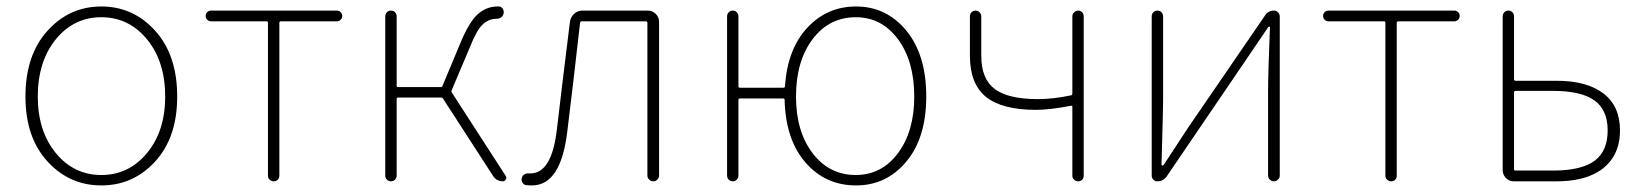

<svg xmlns="http://www.w3.org/2000/svg" viewBox="-20 -560 5073 593"><path d="M58.6 -261.7Q58.6 -389.6 126.5 -464.8Q194.3 -540 293 -540Q391.6 -540 459.5 -464.8Q527.3 -389.6 527.3 -261.7Q527.3 -135.7 459.5 -61.5Q391.6 12.7 293 12.7Q194.3 12.7 126.5 -61.5Q58.6 -135.7 58.6 -261.7ZM490.2 -261.7Q490.2 -370.1 434.1 -438.5Q377.9 -506.8 293 -506.8Q208 -506.8 152.3 -438.5Q96.7 -370.1 96.7 -261.7Q96.7 -155.3 152.3 -87.4Q208 -19.5 293 -19.5Q377.9 -19.5 434.1 -87.4Q490.2 -155.3 490.2 -261.7Z M807.6 -17.6V-489.3Q807.6 -494.1 803.7 -494.1H631.8Q625 -494.1 620.1 -499Q615.2 -503.9 615.2 -510.7Q615.2 -517.6 620.1 -522.5Q625 -527.3 631.8 -527.3H1020.5Q1027.3 -527.3 1032.2 -522.5Q1037.1 -517.6 1037.1 -510.7Q1037.1 -503.9 1032.2 -499Q1027.3 -494.1 1020.5 -494.1H847.7Q842.8 -494.1 842.8 -489.3V-17.6Q842.8 -9.8 837.9 -4.9Q833 0 825.7 0Q818.4 0 813 -4.9Q807.6 -9.8 807.6 -17.6Z M1375 -281.2Q1373 -277.3 1376 -273.4L1542 -16.6Q1543.9 -13.7 1543.9 -10.7Q1543.9 -7.8 1542 -5.9Q1539.1 0 1533.2 0Q1513.7 0 1502.9 -16.6L1348.6 -254.9Q1346.7 -258.8 1341.8 -258.8H1210Q1205.1 -258.8 1205.1 -254.9V-17.6Q1205.1 -10.7 1200.2 -5.4Q1195.3 0 1187.5 0Q1179.7 0 1174.8 -5.4Q1169.9 -10.7 1169.9 -17.6V-508.8Q1169.9 -516.6 1174.8 -522Q1179.7 -527.3 1187.5 -527.3Q1195.3 -527.3 1200.2 -522Q1205.1 -516.6 1205.1 -508.8V-294.9Q1205.1 -291 1210 -291H1340.8Q1345.7 -291 1346.7 -294.9L1401.4 -425.8Q1428.7 -492.2 1455.6 -516.1Q1482.4 -540 1516.6 -540Q1518.6 -540 1521.5 -540Q1529.3 -539.1 1533.2 -532.2Q1537.1 -525.4 1535.2 -517.6Q1531.2 -502 1511.7 -502Q1488.3 -501 1470.2 -483.9Q1452.1 -466.8 1431.6 -415Z M1623 12.7Q1612.3 12.7 1604.5 11.7Q1597.7 10.7 1593.8 3.9Q1590.8 -1 1590.8 -4.9Q1590.8 -7.8 1591.8 -10.7Q1595.7 -25.4 1614.3 -24.4Q1616.2 -24.4 1618.2 -24.4Q1684.6 -24.4 1700.2 -162.1Q1712.9 -271.5 1740.2 -492.2Q1742.2 -506.8 1752.9 -517.1Q1763.7 -527.3 1779.3 -527.3H1980.5Q1995.1 -527.3 2005.4 -517.1Q2015.6 -506.8 2015.6 -492.2V-17.6Q2015.6 -10.7 2010.3 -5.4Q2004.9 0 1997.6 0Q1990.2 0 1984.9 -5.4Q1979.5 -10.7 1979.5 -17.6V-489.3Q1979.5 -494.1 1974.6 -494.1H1776.4Q1772.5 -494.1 1771.5 -489.3Q1750 -297.9 1732.4 -156.2Q1712.9 12.7 1623 12.7Z M2623 -19.5Q2703.1 -19.5 2753.4 -86.9Q2803.7 -154.3 2803.7 -261.7Q2803.7 -371.1 2753.4 -439Q2703.1 -506.8 2623 -506.8Q2541 -506.8 2489.7 -439Q2438.5 -371.1 2438.5 -261.7Q2438.5 -154.3 2489.7 -86.9Q2541 -19.5 2623 -19.5ZM2260.7 -293Q2260.7 -289.1 2265.6 -289.1H2399.4Q2404.3 -289.1 2404.3 -293Q2412.1 -408.2 2473.1 -474.1Q2534.2 -540 2624 -540Q2717.8 -540 2779.3 -465.3Q2840.8 -390.6 2840.8 -261.7Q2840.8 -134.8 2779.3 -61Q2717.8 12.7 2624 12.7Q2529.3 12.7 2467.8 -58.1Q2406.2 -128.9 2403.3 -252Q2403.3 -255.9 2398.4 -255.9H2265.6Q2260.7 -255.9 2260.7 -252V-17.6Q2260.7 -10.7 2255.9 -5.4Q2251 0 2243.2 0Q2235.4 0 2230.5 -5.4Q2225.6 -10.7 2225.6 -17.6V-508.8Q2225.6 -516.6 2230.5 -522Q2235.4 -527.3 2243.2 -527.3Q2251 -527.3 2255.9 -522Q2260.7 -516.6 2260.7 -508.8Z M3292 -17.6V-229.5Q3292 -234.4 3288.1 -233.4Q3221.7 -220.7 3179.7 -220.7Q3075.2 -220.7 3025.4 -260.7Q2975.6 -300.8 2975.6 -387.7V-509.8Q2975.6 -516.6 2980.5 -522Q2985.4 -527.3 2992.7 -527.3Q3000 -527.3 3005.4 -522Q3010.7 -516.6 3010.7 -509.8V-387.7Q3010.7 -316.4 3052.2 -285.2Q3093.8 -253.9 3185.5 -253.9Q3233.4 -253.9 3288.1 -265.6Q3292 -266.6 3292 -271.5V-509.8Q3292 -516.6 3297.4 -522Q3302.7 -527.3 3310.1 -527.3Q3317.4 -527.3 3322.3 -522Q3327.1 -516.6 3327.1 -509.8V-17.6Q3327.1 -9.8 3322.3 -4.9Q3317.4 0 3310.1 0Q3302.7 0 3297.4 -4.9Q3292 -9.8 3292 -17.6Z M3554.7 0Q3546.9 0 3542 -5.4Q3537.1 -10.7 3537.1 -17.6V-508.8Q3537.1 -516.6 3542 -522Q3546.9 -527.3 3554.7 -527.3Q3562.5 -527.3 3567.4 -522Q3572.3 -516.6 3572.3 -508.8V-249Q3572.3 -224.6 3567.4 -51.8Q3567.4 -48.8 3569.8 -48.8Q3572.3 -48.8 3574.2 -50.8Q3585 -67.4 3611.3 -107.4Q3637.7 -147.5 3648.4 -164.1L3886.7 -511.7Q3896.5 -527.3 3915 -527.3Q3921.9 -527.3 3927.2 -522Q3932.6 -516.6 3932.6 -508.8V-17.6Q3932.6 -10.7 3927.2 -5.4Q3921.9 0 3914.6 0Q3907.2 0 3901.9 -5.4Q3896.5 -10.7 3896.5 -17.6V-277.3Q3896.5 -335.9 3902.3 -475.6Q3902.3 -477.5 3899.9 -477.5Q3897.5 -477.5 3896.5 -475.6L3820.3 -363.3L3583 -14.6Q3572.3 0 3554.7 0Z M4258.8 -17.6V-489.3Q4258.8 -494.1 4254.9 -494.1H4083Q4076.2 -494.1 4071.3 -499Q4066.4 -503.9 4066.4 -510.7Q4066.4 -517.6 4071.3 -522.5Q4076.2 -527.3 4083 -527.3H4471.7Q4478.5 -527.3 4483.4 -522.5Q4488.3 -517.6 4488.3 -510.7Q4488.3 -503.9 4483.4 -499Q4478.5 -494.1 4471.7 -494.1H4298.8Q4293.9 -494.1 4293.9 -489.3V-17.6Q4293.9 -9.8 4289.1 -4.9Q4284.2 0 4276.9 0Q4269.5 0 4264.2 -4.9Q4258.8 -9.8 4258.8 -17.6Z M4655.3 0Q4640.6 0 4630.9 -10.3Q4621.1 -20.5 4621.1 -35.2V-508.8Q4621.1 -516.6 4626 -522Q4630.9 -527.3 4638.7 -527.3Q4646.5 -527.3 4651.4 -522Q4656.2 -516.6 4656.2 -508.8V-315.4Q4656.2 -310.5 4661.1 -310.5H4788.1Q4880.9 -310.5 4932.1 -271.5Q4983.4 -232.4 4983.4 -157.2Q4983.4 -106.4 4960 -71.3Q4936.5 -36.1 4893.1 -18.1Q4849.6 0 4788.1 0ZM4656.2 -37.1Q4656.2 -33.2 4661.1 -33.2H4776.4Q4863.3 -33.2 4904.3 -63Q4945.3 -92.8 4945.3 -157.2Q4945.3 -220.7 4904.3 -250Q4863.3 -279.3 4776.4 -279.3H4661.1Q4656.2 -279.3 4656.2 -274.4Z"/></svg>

Font: Gen Jyuu Gothic ExtraLight
Style: Regular
Weight: 100
Designer: [Source Han Sans]
Ryoko NISHIZUKA  (kana & ideographs); Paul D. Hunt (Latin, Greek & Cyrillic); Wenlong ZHANG  (bopomofo
Version: Version 1.002.20150607